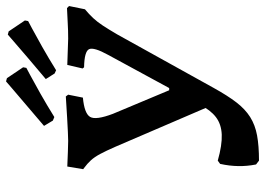

<svg xmlns="http://www.w3.org/2000/svg" viewBox="-144 -748 899 652"><g transform="rotate(-90 306.0 -421.5)"><path d="M284 -131 134 -480Q120 -512 109.5 -531.5Q99 -551 88 -563Q77 -575 62 -586L58 -589L67 -643Q93 -642 116.5 -641Q140 -640 154 -640Q166 -640 184.5 -641Q203 -642 232 -643.5Q261 -645 305 -648L311 -640L301 -590Q247 -585 235.5 -565.5Q224 -546 246 -488L326 -297H371ZM74 -2Q68 -32 68.5 -62.5Q69 -93 76 -124L87 -132Q140 -117 175.5 -118.5Q211 -120 235 -138.5Q259 -157 277 -193L446 -504Q473 -553 465.5 -569Q458 -585 404 -586L400 -591L412 -643L501 -640Q530 -640 554 -641.5Q578 -643 605 -644L612 -637L601 -583Q584 -569 571 -555Q558 -541 545.5 -522Q533 -503 516 -474L334 -146Q308 -99 285 -69Q262 -39 235 -22Q208 -5 172.5 1.5Q137 8 87 8ZM402 -782Q402 -782 377.5 -769Q353 -756 315 -734.5Q277 -713 235 -687L223 -692L205 -722Q241 -753 276 -782.5Q311 -812 333.5 -831.5Q356 -851 356 -851L367 -848L404 -793ZM561 -776Q561 -776 536.5 -763Q512 -750 474 -728.5Q436 -707 394 -681L383 -686L364 -716Q400 -746 435 -776Q470 -806 492.5 -825.5Q515 -845 515 -845L526 -842L563 -787Z"/></g></svg>

Font: Alegreya SemiBold
Style: Italic
Weight: 600
Italic angle: -7°
Designer: Juan Pablo del Peral
Foundry: Huerta Tipografica
Version: Version 2.009